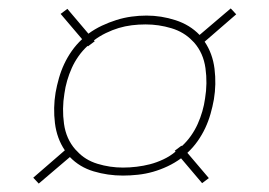

<svg xmlns="http://www.w3.org/2000/svg" viewBox="-20 -568 640 456"><path d="M72 -132 59 -146 134 -211Q115 -239 110.5 -275.5Q106 -312 112 -348Q115 -365 120 -382.5Q125 -400 132.5 -416Q140 -432 150.5 -447Q161 -462 175 -475L124 -535L140 -547L190 -488Q205 -499 222 -507Q239 -515 256.5 -520.5Q274 -526 292 -528.5Q310 -531 328 -531Q363 -531 397 -520Q431 -509 454 -485L528 -548L541 -534L466 -469Q485 -441 489.5 -404.5Q494 -368 488 -332Q485 -315 480 -297.5Q475 -280 467.5 -264Q460 -248 449.5 -233Q439 -218 425 -205L476 -145L460 -133L410 -192Q395 -181 378 -173Q361 -165 343.5 -160Q326 -155 307.5 -153Q289 -151 272 -151Q236 -151 202.5 -161Q169 -171 146 -195ZM272 -170Q288 -170 304.5 -172Q321 -174 336.5 -178Q352 -182 368 -189.5Q384 -197 397 -208L395 -210L411 -222L412 -221Q424 -232 433.5 -245.5Q443 -259 449.5 -273.5Q456 -288 460.5 -303.5Q465 -319 467 -334Q473 -370 468 -406Q463 -442 441 -467L437 -471Q417 -492 387 -501Q357 -510 326 -510Q309 -510 293 -508Q277 -506 262 -501.5Q247 -497 231.5 -489.5Q216 -482 203 -472L205 -470L189 -458L188 -459Q176 -448 166.5 -434.5Q157 -421 150.5 -406.5Q144 -392 139.5 -376.5Q135 -361 133 -346Q127 -310 132 -274Q137 -238 159 -213L163 -209Q182 -188 211.5 -179Q241 -170 272 -170Z"/></svg>

Font: Iosevka Curly ThExObl
Style: Regular
Weight: 100
Width: 7
Italic angle: -9°
Monospace: yes
Designer: Belleve Invis
Foundry: Belleve Invis
Version: Version 11.1.0; ttfautohint (v1.8.3)